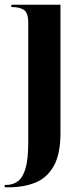

<svg xmlns="http://www.w3.org/2000/svg" viewBox="-31 -556 358 816"><path d="M-11 240V230H-5Q25 230 46 213.5Q67 197 78 158Q89 119 89 50V-459Q89 -502 70.5 -514Q52 -526 21 -526H17V-536H226V9Q226 99 197.5 149.5Q169 200 119.5 220Q70 240 7 240Z"/></svg>

Font: Noto Serif Display Condensed
Style: Bold
Weight: 700
Width: 3
Designer: Monotype Design Team
Foundry: Monotype Imaging Inc.
Version: Version 2.009